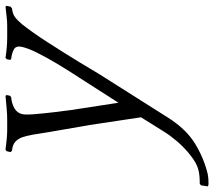

<svg xmlns="http://www.w3.org/2000/svg" viewBox="-80 -440 759 680"><g transform="rotate(-90 299.0 -99.5)"><path d="M-11.9 229 -17 234 -20.6 258 -13 260C-6.4 260 -0.3 259.8 5.1 259.5C10.5 259.2 16.7 258.3 23.7 257C60.3 248.3 95.9 233.5 130.4 212.5C165 191.5 195.9 159.3 223.2 116L377.6 -128C380.6 -132.7 385.8 -141.2 392.9 -153.5C400.1 -165.8 408.8 -180.3 419 -197C429.2 -213.7 440.3 -231.7 452.4 -251C464.6 -270.3 476.6 -289.3 488.6 -308C500.6 -326.7 512.2 -344 523.6 -360C535 -376 544.9 -389.3 553.3 -400C563.5 -412 572.3 -420.7 579.8 -426C587.4 -431.3 597.3 -434.7 609.7 -436L615.8 -441L619 -455L616 -459C603 -457.7 591.2 -456.3 580.5 -455C569.9 -453.7 558.9 -453 547.6 -453H506.6C483.9 -453 460 -455 435 -459L430 -455L427.3 -443L430.3 -439C443.4 -437.7 454.6 -434.5 464.2 -429.5C473.7 -424.5 476.7 -414.7 473.3 -400C470 -385.3 463 -367.5 452.5 -346.5C442 -325.5 430.2 -304 417.1 -282C404 -260 391.3 -239.3 378.8 -220C366.3 -200.7 356.5 -185.3 349.2 -174L275.6 -59L255.6 -189C254.4 -195 252.4 -208 249.6 -228C246.9 -248 244.2 -269.5 241.5 -292.5C238.8 -315.5 236.7 -337.2 235 -357.5C233.4 -377.8 233.5 -392 235.3 -400C238.1 -412 245.1 -421.2 256.2 -427.5C267.3 -433.8 280.4 -437.7 295.4 -439L300.3 -443L303 -455L300 -459C286.3 -457.7 271.9 -456.3 256.5 -455C241.2 -453.7 228.3 -453 217.6 -453H178.6C167.9 -453 156.4 -453.7 144 -455C131.7 -456.3 120 -457.7 109 -459L104 -455L100.8 -441L105.7 -436C119.3 -434.7 129.7 -431 136.6 -425C143.6 -419 149.1 -410.7 153.3 -400C156.5 -390.7 159.6 -378 162.6 -362C164.9 -346 167.8 -327.7 171.4 -307C174.9 -286.3 178.4 -266.2 181.9 -246.5C185.4 -226.8 188.4 -209 191.1 -193C193.7 -177 195.7 -166 196.9 -160L224.1 21L173.4 102C163.9 117.3 152.7 132.5 139.9 147.5C127.1 162.5 112.9 176.7 97.1 190C85.6 199.3 75.5 206.7 66.6 212C57.7 217.3 48.9 221.2 40.4 223.5C31.9 225.8 23.3 227.3 14.9 228C6.4 228.7 -2.5 229 -11.9 229Z"/></g></svg>

Font: Quattrocento
Style: Italic
Weight: 400
Italic angle: -13°
Designer: Pablo Impallari
Foundry: Pablo Impallari, Igino Marini, Branda Gallo
Version: Version 2.000